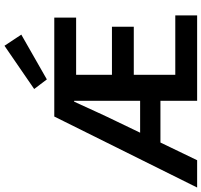

<svg xmlns="http://www.w3.org/2000/svg" viewBox="-46 -880 922 879"><g transform="rotate(-90 415.5 -441.0)"><path d="M297 -365C328 -428 358 -496 389 -563H393V-261H247ZM-4 0H121L202 -168H393V0H784V-100H512V-290H732V-390H512V-554H774V-654H321ZM491 -688 696 -805 645 -882 447 -746Z"/></g></svg>

Font: Source Sans Pro Semibold
Style: Regular
Weight: 600
Designer: Paul D. Hunt
Foundry: Adobe Systems Incorporated
Version: Version 3.006;hotconv 1.0.111;makeotfexe 2.5.65597